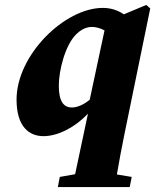

<svg xmlns="http://www.w3.org/2000/svg" viewBox="-20 -535 628 777"><path d="M218 -188C218 -249 243 -351 288 -396C301 -409 324 -426 351 -426C369 -426 386 -421 403 -412L343 -131C323 -115 296 -100 271 -100C238 -100 218 -124 218 -188ZM588 -501 572 -515 481 -477C455 -495 426 -503 396 -503C241 -503 47 -312 47 -132C47 -21 99 16 156 16C214 16 283 -19 336 -75L284 170L222 181L214 222H505L513 181L453 171C462 119 472 64 484 6Z"/></svg>

Font: Source Serif Pro Black
Style: Italic
Weight: 900
Italic angle: -12°
Designer: Frank Grießhammer
Foundry: Adobe Systems Incorporated
Version: Version 3.001;hotconv 1.0.111;makeotfexe 2.5.65597